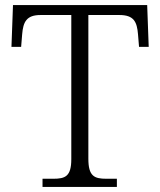

<svg xmlns="http://www.w3.org/2000/svg" viewBox="-20 -734 630 754"><path d="M147 0H439V-32H398C350 -32 327 -42 327 -111V-675H449C506 -675 518 -648 522 -599L526 -550H564L558 -714H31L25 -550H63L67 -599C71 -648 84 -675 139 -675H260V-109C260 -41 236 -32 189 -32H147Z"/></svg>

Font: Noto Serif Tamil Light
Style: Italic
Weight: 300
Italic angle: -12°
Designer: Indian Type Foundry, Tom Grace, and the Monotype Design Team
Foundry: Monotype Imaging Inc.
Version: Version 2.003